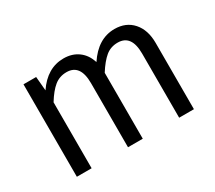

<svg xmlns="http://www.w3.org/2000/svg" viewBox="-105 -742 1060 946"><g transform="rotate(-30 425.0 -269.0)"><path d="M619 -538Q684 -538 722.5 -494.5Q761 -451 761 -377V0H677V-365Q677 -472 599 -472Q559 -472 530 -448Q501 -424 470 -375V0H386V-365Q386 -472 308 -472Q268 -472 238.5 -448Q209 -424 179 -375V0H95V-526H167L174 -446Q236 -538 329 -538Q378 -538 412.5 -512.5Q447 -487 461 -441Q525 -538 619 -538Z"/></g></svg>

Font: FiraGO Book
Style: Regular
Weight: 350
Designer: bBox Type
Foundry: bBox Type GmbH
Version: Version 1.001;PS 001.001;hotconv 1.0.88;makeotf.lib2.5.64775